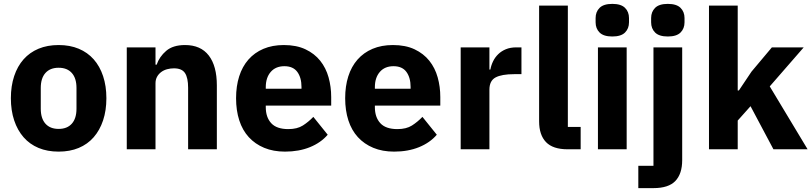

<svg xmlns="http://www.w3.org/2000/svg" viewBox="-20 -769 4180 989"><path d="M282 12Q224 12 178.5 -7Q133 -26 101.5 -62Q70 -98 53 -149Q36 -200 36 -263Q36 -326 53 -377Q70 -428 101.5 -463.5Q133 -499 178.5 -518Q224 -537 282 -537Q340 -537 385.5 -518Q431 -499 462.5 -463.5Q494 -428 511 -377Q528 -326 528 -263Q528 -200 511 -149Q494 -98 462.5 -62Q431 -26 385.5 -7Q340 12 282 12ZM282 -105Q326 -105 350 -132Q374 -159 374 -209V-316Q374 -366 350 -393Q326 -420 282 -420Q238 -420 214 -393Q190 -366 190 -316V-209Q190 -159 214 -132Q238 -105 282 -105Z M633 0V-525H781V-436H787Q801 -477 836 -507Q871 -537 933 -537Q1014 -537 1055.5 -483Q1097 -429 1097 -329V0H949V-317Q949 -368 933 -392.5Q917 -417 876 -417Q858 -417 841 -412.5Q824 -408 810.5 -398Q797 -388 789 -373.5Q781 -359 781 -340V0Z M1448 12Q1388 12 1341 -7.5Q1294 -27 1261.5 -62.5Q1229 -98 1212.5 -149Q1196 -200 1196 -263Q1196 -325 1212 -375.5Q1228 -426 1259.5 -462Q1291 -498 1337 -517.5Q1383 -537 1442 -537Q1507 -537 1553.5 -515Q1600 -493 1629.5 -456Q1659 -419 1672.5 -370.5Q1686 -322 1686 -269V-225H1349V-217Q1349 -165 1377 -134.5Q1405 -104 1465 -104Q1511 -104 1540 -122.5Q1569 -141 1594 -167L1668 -75Q1633 -34 1576.5 -11Q1520 12 1448 12ZM1445 -428Q1400 -428 1374.5 -398.5Q1349 -369 1349 -320V-312H1533V-321Q1533 -369 1511.5 -398.5Q1490 -428 1445 -428Z M2010 12Q1950 12 1903 -7.5Q1856 -27 1823.5 -62.5Q1791 -98 1774.5 -149Q1758 -200 1758 -263Q1758 -325 1774 -375.5Q1790 -426 1821.5 -462Q1853 -498 1899 -517.5Q1945 -537 2004 -537Q2069 -537 2115.5 -515Q2162 -493 2191.5 -456Q2221 -419 2234.5 -370.5Q2248 -322 2248 -269V-225H1911V-217Q1911 -165 1939 -134.5Q1967 -104 2027 -104Q2073 -104 2102 -122.5Q2131 -141 2156 -167L2230 -75Q2195 -34 2138.5 -11Q2082 12 2010 12ZM2007 -428Q1962 -428 1936.5 -398.5Q1911 -369 1911 -320V-312H2095V-321Q2095 -369 2073.5 -398.5Q2052 -428 2007 -428Z M2353 0V-525H2501V-411H2506Q2510 -433 2520 -453.5Q2530 -474 2546.5 -490Q2563 -506 2586 -515.5Q2609 -525 2640 -525H2666V-387H2629Q2564 -387 2532.5 -370Q2501 -353 2501 -307V0Z M2904 0Q2828 0 2792.5 -37Q2757 -74 2757 -144V-740H2905V-115H2971V0Z M3134 -581Q3089 -581 3068.5 -601.5Q3048 -622 3048 -654V-676Q3048 -708 3068.5 -728.5Q3089 -749 3134 -749Q3179 -749 3199.5 -728.5Q3220 -708 3220 -676V-654Q3220 -622 3199.5 -601.5Q3179 -581 3134 -581ZM3060 -525H3208V0H3060Z M3346 -525H3494V56Q3494 126 3459 163Q3424 200 3346 200H3268V85H3346ZM3420 -581Q3375 -581 3354.5 -601.5Q3334 -622 3334 -654V-676Q3334 -708 3354.5 -728.5Q3375 -749 3420 -749Q3465 -749 3485.5 -728.5Q3506 -708 3506 -676V-654Q3506 -622 3485.5 -601.5Q3465 -581 3420 -581Z M3632 -740H3780V-303H3786L3851 -400L3956 -525H4120L3945 -324L4140 0H3964L3846 -222L3780 -148V0H3632Z"/></svg>

Font: IBM Plex Sans KR
Style: Bold
Weight: 700
Designer: Mike Abbink; Paul van der Laan; Pieter van Rosmalen; Wujin Sim; Chorong Kim; Dohee Lee;
Foundry: Sandoll Inc.
Version: Version 1.001